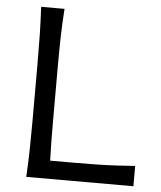

<svg xmlns="http://www.w3.org/2000/svg" viewBox="-53 -796 708 843"><g transform="rotate(5 301.0 -375.0)"><path d="M94.2 0Q97.7 -62.5 98.9 -120.6Q100.1 -178.7 100.1 -248V-499.5Q100.1 -569.8 98.9 -627.9Q97.7 -686 94.2 -749.5H197.3Q192.9 -686 191.4 -627.9Q189.9 -569.8 189.9 -499.5V-261.7Q189.9 -211.4 190.4 -168Q190.9 -124.5 192.4 -80.1H292.5Q353 -80.1 399.2 -81.1Q445.3 -82 485.1 -84.2Q524.9 -86.4 566.4 -89.4V0Z"/></g></svg>

Font: Pinar DS4-Regular
Style: Regular
Weight: 400
Designer: Amin Abedi
Version: Version 2.000